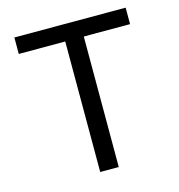

<svg xmlns="http://www.w3.org/2000/svg" viewBox="-108 -823 858 918"><g transform="rotate(-15 321.0 -364.0)"><path d="M45.4 -646V-727.5H596.2V-646H367.2V0H275.4V-646Z"/></g></svg>

Font: Inter 16pt
Style: Regular
Weight: 400
Version: Version 4.001;git-66647c0bb